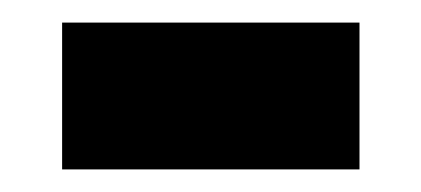

<svg xmlns="http://www.w3.org/2000/svg" viewBox="-20 -335 373 170"><path d="M35 -185V-315H298.3V-185Z"/></svg>

Font: Funnel Sans Light ExtraBold
Style: Regular
Weight: 800
Version: Version 1.000